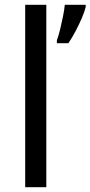

<svg xmlns="http://www.w3.org/2000/svg" viewBox="-20 -780 377 800"><path d="M173 0H85V-760H173ZM337 -751Q333 -733 321.5 -706Q310 -679 295 -650.5Q280 -622 265 -600H217V-612Q224 -631 230.5 -657.5Q237 -684 242.5 -711.5Q248 -739 250 -760H337Z"/></svg>

Font: Noto Sans Khudawadi
Style: Regular
Weight: 400
Designer: Monotype Design Team
Foundry: Monotype Imaging Inc.
Version: Version 2.003; ttfautohint (v1.8.4.7-5d5b)